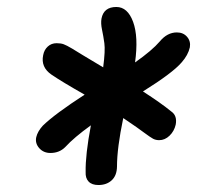

<svg xmlns="http://www.w3.org/2000/svg" viewBox="-20 -777 570 556"><path d="M126 -334Q106 -334 93.5 -348.1Q81.1 -362.3 85 -379.9Q88.9 -396.5 104 -413.1Q139.2 -447.3 225.1 -502.9Q159.7 -540 128.9 -561Q97.7 -582.5 105 -617.2Q107.9 -632.8 118.4 -642.3Q128.9 -651.9 144 -651.9Q156.2 -651.9 164.3 -648.9Q172.4 -646 189 -636.2Q204.1 -626.5 278.8 -582Q285.2 -630.9 282.2 -651.9Q279.3 -672.9 275.4 -691.2Q271.5 -709.5 273.9 -723.1Q280.3 -756.8 316.9 -756.8Q349.6 -756.8 365.5 -713.6Q381.3 -670.4 371.1 -596.2Q420.4 -630.9 442.9 -657.2Q464.4 -683.1 492.2 -683.1Q510.7 -683.1 521.7 -670.4Q532.7 -657.7 529.8 -640.1Q524.9 -617.7 505.9 -596.2Q480 -565.9 394 -512.2Q446.3 -478.5 476.1 -454.1Q493.7 -441.9 488.8 -416Q484.4 -397 470.9 -384Q457.5 -371.1 440.9 -371.1Q431.2 -371.1 423.3 -375.2Q415.5 -379.4 397 -393.1Q383.3 -403.8 336.9 -435.1Q318.8 -348.1 318.8 -294.9Q318.4 -268.6 303.5 -254.9Q288.6 -241.2 265.1 -241.2Q246.1 -241.2 236.6 -251.2Q227.1 -261.2 228 -278.8Q227.1 -329.1 243.2 -414.1Q194.3 -378.9 168.9 -351.1Q151.9 -334 126 -334Z"/></svg>

Font: Shantell Sans Irregular
Style: Italic
Weight: 500
Italic angle: -11.31°
Designer: Stephen Nixon, Anya Danilova, Shantell Martin
Foundry: Arrow Type
Version: Version 1.006;[9816181b4]